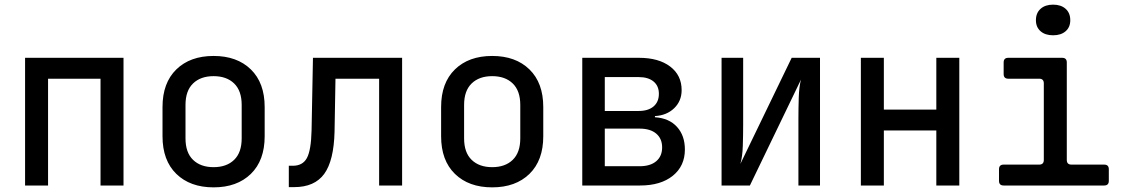

<svg xmlns="http://www.w3.org/2000/svg" viewBox="-20 -799 4840 827"><path d="M88 0V-550H512V0H413V-460H187V0Z M900 8Q799 8 739.5 -50Q680 -108 680 -212V-338Q680 -442 739.5 -500Q799 -558 900 -558Q1001 -558 1060.5 -500Q1120 -442 1120 -338V-212Q1120 -108 1060.5 -50Q1001 8 900 8ZM900 -79Q956 -79 988.5 -110.5Q1021 -142 1021 -203V-347Q1021 -408 988.5 -439.5Q956 -471 900 -471Q844 -471 811.5 -439.5Q779 -408 779 -347V-203Q779 -142 811.5 -110.5Q844 -79 900 -79Z M1224 7V-85H1241Q1284 -85 1302 -118.5Q1320 -152 1322 -237L1328 -550H1712V0H1613V-460H1425L1421 -232Q1418 -107 1376.5 -50Q1335 7 1247 7Z M2100 8Q1999 8 1939.5 -50Q1880 -108 1880 -212V-338Q1880 -442 1939.5 -500Q1999 -558 2100 -558Q2201 -558 2260.5 -500Q2320 -442 2320 -338V-212Q2320 -108 2260.5 -50Q2201 8 2100 8ZM2100 -79Q2156 -79 2188.5 -110.5Q2221 -142 2221 -203V-347Q2221 -408 2188.5 -439.5Q2156 -471 2100 -471Q2044 -471 2011.5 -439.5Q1979 -408 1979 -347V-203Q1979 -142 2011.5 -110.5Q2044 -79 2100 -79Z M2488 0V-550H2732Q2817 -550 2866.5 -512.5Q2916 -475 2916 -411Q2916 -364 2884 -333Q2852 -302 2801 -299V-294Q2862 -290 2896 -252.5Q2930 -215 2930 -155Q2930 -84 2878 -42Q2826 0 2737 0ZM2585 -321H2731Q2772 -321 2795 -340.5Q2818 -360 2818 -395Q2818 -429 2795 -448Q2772 -467 2731 -467H2585ZM2585 -83H2735Q2781 -83 2806.5 -104.5Q2832 -126 2832 -164Q2832 -202 2806.5 -223.5Q2781 -245 2735 -245H2585Z M3088 0V-550H3181V-262Q3181 -218 3179.5 -171Q3178 -124 3169 -93L3390 -550H3512V0H3419V-289Q3419 -333 3420.5 -379.5Q3422 -426 3430 -456L3210 0Z M3688 0V-550H3787V-327H4013V-550H4112V0H4013V-237H3787V0Z M4303 0Q4283 0 4283 -20V-70Q4283 -90 4303 -90H4456Q4476 -90 4476 -110V-440Q4476 -460 4456 -460H4323Q4303 -460 4303 -480V-530Q4303 -550 4323 -550H4555Q4575 -550 4575 -530V-110Q4575 -90 4595 -90H4736Q4756 -90 4756 -70V-20Q4756 0 4736 0ZM4516 -647Q4482 -647 4462 -664.5Q4442 -682 4442 -712Q4442 -743 4462 -761Q4482 -779 4516 -779Q4550 -779 4570 -761Q4590 -743 4590 -712Q4590 -682 4570 -664.5Q4550 -647 4516 -647Z"/></svg>

Font: Pitagon Sans Mono Medium
Style: Regular
Weight: 500
Monospace: yes
Designer: Travis Tran
Foundry: Pitagon
Version: Version 1.001; ttfautohint (v1.8.4.7-5d5b);gftools[0.9.26]